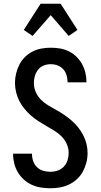

<svg xmlns="http://www.w3.org/2000/svg" viewBox="-20 -998 540 1026"><path d="M249 8Q224 8 198.5 4Q173 0 150 -10.5Q127 -21 108 -38Q89 -55 76 -76.5Q63 -98 56.5 -123Q50 -148 50 -173V-177H151V-175Q151 -155 157.5 -136.5Q164 -118 178 -104.5Q192 -91 211 -85.5Q230 -80 249 -80Q269 -80 288 -86.5Q307 -93 321 -107.5Q335 -122 341 -141.5Q347 -161 347 -181Q347 -206 336.5 -229Q326 -252 308.5 -269.5Q291 -287 269.5 -300Q248 -313 226.5 -325.5Q205 -338 184 -351.5Q163 -365 144.5 -381.5Q126 -398 110 -417.5Q94 -437 83 -459Q72 -481 66 -505.5Q60 -530 60 -555Q60 -580 66 -605Q72 -630 83.5 -652.5Q95 -675 113 -693Q131 -711 153.5 -722.5Q176 -734 201 -738.5Q226 -743 251 -743Q276 -743 300.5 -739Q325 -735 347.5 -724Q370 -713 388 -695.5Q406 -678 418 -656.5Q430 -635 436 -610.5Q442 -586 442 -561V-558H341V-560Q341 -578 335.5 -596.5Q330 -615 317.5 -628.5Q305 -642 287.5 -648.5Q270 -655 251 -655Q232 -655 214 -648Q196 -641 184 -626Q172 -611 166.5 -592.5Q161 -574 161 -555Q161 -530 171 -506.5Q181 -483 198.5 -465.5Q216 -448 237.5 -435Q259 -422 281 -410Q303 -398 323.5 -384Q344 -370 363 -353.5Q382 -337 397.5 -317.5Q413 -298 424.5 -276Q436 -254 442 -229.5Q448 -205 448 -180Q448 -154 441.5 -129Q435 -104 423 -81.5Q411 -59 391.5 -41Q372 -23 349 -12Q326 -1 300.5 3.5Q275 8 249 8ZM154 -806 107 -838 197 -978H304L394 -838L347 -806L251 -917Z"/></svg>

Font: Iosevka Custom Semibold
Style: Regular
Weight: 600
Designer: Belleve Invis
Foundry: Belleve Invis
Version: Version 27.0.2; ttfautohint (v1.8.4)